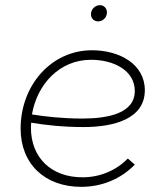

<svg xmlns="http://www.w3.org/2000/svg" viewBox="-20 -719 636 745"><path d="M295 6C375 6 448 -24 503 -80L476 -104C431 -58 369 -31 300 -31C180 -31 100 -106 100 -224L101 -243C153 -234 224 -226 304 -226C421 -226 542 -257 542 -369C542 -470 444 -524 337 -524C178 -524 60 -387 60 -220C60 -83 154 6 295 6ZM361 -636C379 -636 395 -651 395 -671C395 -686 384 -699 368 -699C349 -699 333 -683 333 -664C333 -648 344 -636 361 -636ZM104 -275C124 -392 211 -487 333 -487C421 -487 503 -446 503 -366C503 -279 399 -259 299 -259C222 -259 153 -267 104 -275Z"/></svg>

Font: Fixel Display ExtraLight
Style: Italic
Weight: 200
Italic angle: -10°
Designer: AlfaBravo + MacPaw
Foundry: Kyrylo Tkachov, Marchela Mozhyna, Serhii Makarenko, Maria Weinstein, Zakhar Kryvoshyya
Version: Version 1.210;Glyphs 3.2 (3217)